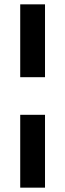

<svg xmlns="http://www.w3.org/2000/svg" viewBox="-20 -723 300 883"><path d="M187 140H73V-195H187ZM187 -368H73V-703H187Z"/></svg>

Font: Hind Guntur SemiBold
Style: Regular
Weight: 600
Designer: Manushi Parikh, Hitesh Malaviya
Foundry: Indian Type Foundry
Version: Version 1.000;PS 1.0;hotconv 1.0.86;makeotf.lib2.5.63406; tt